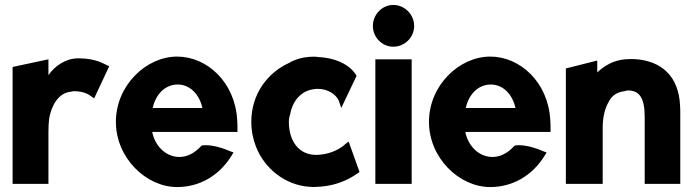

<svg xmlns="http://www.w3.org/2000/svg" viewBox="-20 -734 2810 777"><path d="M422 -466 413 -470C401 -475 369 -498 297 -498C245 -498 201 -466 176 -430V-494L31 -463V10H176V-201C176 -220 177 -237 179 -255C188 -305 215 -358 267 -363C270 -363 275 -365 278 -365C324 -365 342 -349 351 -343L361 -336Z M596 -200H941V-210C941 -222 941 -235 940 -247C932 -401 818 -505 697 -505C571 -505 449 -388 449 -241C449 -95 571 23 697 23C785 23 867 -21 919 -107L925 -117L914 -121C891 -131 837 -152 796 -145C765 -111 733 -97 700 -99C648 -102 607 -145 596 -200ZM799 -297H598C609 -349 646 -392 699 -392C748 -392 787 -353 799 -297Z M1149 -242C1149 -252 1151 -262 1154 -271C1163 -322 1195 -363 1243 -372C1298 -383 1343 -353 1353 -321L1361 -297L1423 -427C1403 -464 1350 -499 1269 -503C1257 -505 1244 -505 1233 -504C1203 -502 1175 -494 1149 -479C1062 -439 997 -353 997 -241C997 -205 1004 -171 1016 -140C1052 -49 1137 16 1233 22C1243 23 1256 23 1266 22C1354 18 1409 -19 1435 -38L1391 -161L1380 -153C1375 -149 1371 -145 1367 -142C1350 -129 1318 -113 1283 -109C1201 -96 1149 -151 1149 -242Z M1489 -629C1489 -583 1526 -545 1572 -545C1617 -545 1656 -582 1656 -629C1656 -675 1618 -714 1572 -714C1526 -714 1489 -675 1489 -629ZM1646 10V-494H1499V10Z M1863 -200H2208V-210C2208 -222 2208 -235 2207 -247C2199 -401 2085 -505 1964 -505C1838 -505 1716 -388 1716 -241C1716 -95 1838 23 1964 23C2052 23 2134 -21 2186 -107L2192 -117L2181 -121C2158 -131 2104 -152 2063 -145C2032 -111 2000 -97 1967 -99C1915 -102 1874 -145 1863 -200ZM2066 -297H1865C1876 -349 1913 -392 1966 -392C2015 -392 2054 -353 2066 -297Z M2733 10V-270C2733 -283 2733 -296 2732 -309C2726 -423 2660 -489 2545 -495H2544C2533 -495 2522 -495 2510 -494C2463 -490 2427 -469 2397 -441V-489L2270 -457V10H2419V-216C2419 -263 2429 -298 2444 -323C2456 -347 2476 -361 2507 -365C2511 -366 2516 -368 2521 -368C2569 -368 2589 -336 2589 -260V10Z"/></svg>

Font: Bluebird
Style: SfBdNrw
Weight: 700
Designer: Jasper
Foundry: Cannot Into Space Fonts
Version: Version 0.98